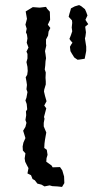

<svg xmlns="http://www.w3.org/2000/svg" viewBox="-20 -731 367 755"><path d="M155 2 143 -5 127 -9 117 -22 108 -27 102 -42 88 -49 92 -70 87 -79 79 -95 77 -108 80 -128 70 -139 69 -155 72 -170 80 -188 71 -217 80 -232 84 -248 80 -259 83 -278 82 -293 87 -301 85 -322 80 -336 84 -347 88 -369 84 -380 86 -397 84 -411 81 -427 87 -437 89 -452 88 -468 84 -487 88 -501V-519L84 -528L92 -544L85 -563L88 -580L86 -595L82 -604L85 -618L80 -634L86 -657L81 -686L109 -703L136 -701L161 -704L165 -697L176 -685L177 -653L168 -634L178 -621L171 -607L169 -591L161 -576V-559L162 -552L157 -530L159 -518L161 -502L159 -490L158 -474L156 -458L160 -446L159 -425L160 -411V-399L154 -379L153 -371L157 -354L163 -333L154 -316L162 -305L158 -290L153 -271L155 -264L152 -248V-234L162 -210L157 -182L155 -167L154 -149L164 -142L167 -122L163 -109L162 -95L172 -88L183 -80L187 -73L216 -74L225 -61L232 -37L233 -11L224 4L205 2L186 1L175 -2ZM257 -690 259 -698 274 -706 291 -711 299 -707 314 -695 319 -684 324 -670 321 -664 316 -653 321 -645 327 -636 315 -626 318 -604 316 -588 314 -580 316 -567 319 -548V-531L317 -520L313 -500L294 -497L285 -496L272 -505L262 -521L257 -530L255 -547L260 -556L265 -563L258 -571L253 -578L259 -593L264 -608L262 -623L264 -641L263 -651L250 -665L253 -677Z"/></svg>

Font: Winky Rough Light
Style: Regular
Weight: 300
Designer: Simon Atzbach
Foundry: typofactur
Version: Version 1.206; ttfautohint (v1.8.4.7-5d5b)